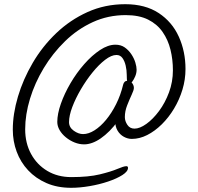

<svg xmlns="http://www.w3.org/2000/svg" viewBox="-20 -730 944 915"><path d="M577 -710Q672 -710 736 -668Q800 -626 832 -555.5Q864 -485 864 -401Q864 -351 849.5 -303Q835 -255 809.5 -212.5Q784 -170 751 -137.5Q718 -105 681.5 -86.5Q645 -68 608 -68Q589 -68 570.5 -78Q552 -88 540.5 -107Q529 -126 529 -153Q529 -163 532 -169.5Q535 -176 539 -180L543 -155Q523 -127 502 -106Q481 -85 460 -70.5Q439 -56 419 -49Q399 -42 381 -42Q358 -42 335.5 -51Q313 -60 294 -75.5Q275 -91 264 -110Q253 -129 253 -149Q253 -187 270 -235.5Q287 -284 316 -333.5Q345 -383 381.5 -424.5Q418 -466 456.5 -491.5Q495 -517 530 -517Q556 -517 574.5 -504Q593 -491 606 -471.5Q619 -452 625 -432Q631 -412 631 -398Q631 -382 624.5 -366.5Q618 -351 610 -340.5Q602 -330 597 -330Q589 -330 586.5 -339Q584 -348 584 -374Q584 -395 579 -417Q574 -439 563.5 -453.5Q553 -468 535 -468Q511 -468 481 -445Q451 -422 421 -385Q391 -348 365.5 -304.5Q340 -261 324.5 -220Q309 -179 309 -148Q309 -123 331.5 -107Q354 -91 376 -91Q402 -91 430.5 -109Q459 -127 485.5 -159Q512 -191 533.5 -234Q555 -277 567 -327Q569 -335 574 -340Q579 -345 589 -345Q595 -345 600 -342.5Q605 -340 609 -335Q613 -330 615.5 -324Q618 -318 618 -311Q618 -301 607.5 -278.5Q597 -256 586 -228Q575 -200 575 -172Q575 -153 587 -135Q599 -117 621 -117Q646 -117 677.5 -139.5Q709 -162 738 -201Q767 -240 785.5 -290Q804 -340 804 -395Q804 -446 792.5 -493Q781 -540 755 -577.5Q729 -615 686 -636.5Q643 -658 579 -658Q495 -658 422 -624.5Q349 -591 290 -533.5Q231 -476 188.5 -405.5Q146 -335 123 -259.5Q100 -184 100 -114Q100 -48 128 3.5Q156 55 205.5 84.5Q255 114 320 114Q402 114 455.5 101Q509 88 539.5 75Q570 62 582 62Q590 62 590 70Q590 87 563.5 104Q537 121 495.5 135Q454 149 407 157Q360 165 319 165Q253 165 201.5 142.5Q150 120 114 81.5Q78 43 59.5 -7Q41 -57 41 -112Q41 -187 65.5 -269.5Q90 -352 136 -430.5Q182 -509 248 -572Q314 -635 397 -672.5Q480 -710 577 -710Z"/></svg>

Font: Kalam Variable Light
Style: Regular
Weight: 300
Designer: Lipi Raval, Jonny Pinhorn
Foundry: Indian Type Foundry
Version: Version 3.000